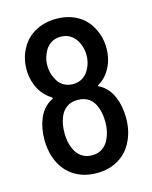

<svg xmlns="http://www.w3.org/2000/svg" viewBox="-110 -784 687 865"><g transform="rotate(-15 234.0 -351.5)"><path d="M425 -198Q425 -138 402 -92Q380 -45 336.5 -18.5Q293 8 235 8Q176 8 132 -18.5Q88 -45 65 -95Q44 -140 44 -199Q44 -254 63 -298Q83 -345 127 -367Q131 -370 127 -373Q91 -396 73 -428Q48 -472 48 -525Q48 -578 72 -621Q94 -663 137 -687Q180 -711 235 -711Q291 -711 333 -687.5Q375 -664 397 -621Q421 -578 421 -525Q421 -471 396 -428Q377 -394 342 -373Q337 -370 342 -368Q386 -346 406 -298Q425 -254 425 -198ZM143 -518Q143 -484 158 -456Q168 -433 188 -420Q208 -407 234 -407Q261 -407 281 -420.5Q301 -434 312 -458Q326 -484 326 -519Q326 -547 314 -574Q303 -599 282.5 -613.5Q262 -628 234 -628Q206 -628 185.5 -613Q165 -598 155 -573Q143 -548 143 -518ZM330 -204Q330 -244 319 -272Q309 -302 287.5 -317.5Q266 -333 234 -333Q203 -333 182 -317.5Q161 -302 151 -274Q139 -244 139 -204Q139 -162 153 -131Q164 -104 185 -89.5Q206 -75 235 -75Q263 -75 283.5 -89.5Q304 -104 315 -130Q330 -163 330 -204Z"/></g></svg>

Font: Barlow Semi Condensed Medium
Style: Regular
Weight: 500
Width: 4
Designer: Jeremy Tribby
Foundry: Tribby Type
Version: Version 1.422; ttfautohint (v1.8)